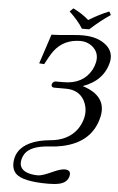

<svg xmlns="http://www.w3.org/2000/svg" viewBox="-66 -856 699 1133"><g transform="rotate(5 283.5 -290.0)"><path d="M253.4 12.2Q141.1 18.6 107.9 69.8Q98.1 85.4 93.8 104Q80.1 168.5 157.2 184.1Q176.3 188 199.2 188Q223.1 188 283.7 160.2Q329.6 139.2 353.5 139.2Q387.7 139.2 386.7 166.5Q386.2 170.9 385.7 174.8Q377 215.3 328.1 226.1Q301.8 231.9 262.7 231.9Q113.8 231.9 71.3 190.9Q40 158.7 51.8 101.1Q70.3 14.6 190.9 -15.1Q220.7 -22 253.4 -24.9Q357.4 -33.7 409.7 -103.5Q433.1 -135.7 442.4 -175.8Q454.1 -231.4 426.8 -280.3Q393.6 -335.4 320.3 -335.9H247.6Q231 -337.9 233.4 -354Q238.8 -372.1 255.4 -373H302.2Q417 -373 465.8 -460.9Q477.5 -482.9 482.4 -505.9Q495.1 -565.4 447.8 -602.1Q418.5 -623.5 381.8 -624Q280.3 -624 224.1 -547.4Q206.1 -522.5 178.7 -469.2L148.9 -471.2L206.5 -646Q240.7 -646 342.3 -655.8Q369.1 -658.2 390.6 -658.2Q482.9 -658.2 534.7 -611.3Q576.2 -572.3 564.5 -516.1Q539.1 -403.3 416.5 -359.9Q562.5 -314 537.6 -191.9Q503.9 -34.2 325.7 2.9Q291 10.3 253.4 12.2ZM382.3 -696.8Q355 -741.7 301.3 -792L321.8 -812Q376.5 -785.2 414.6 -751Q480 -791 534.7 -812L545.4 -792Q487.3 -753.4 425.3 -696.8Z"/></g></svg>

Font: Linux Biolinum Slanted O
Style: Slanted
Weight: 400
Designer: Philipp H. Poll
Foundry: Philipp H. Poll
Version: Version 1.0.4